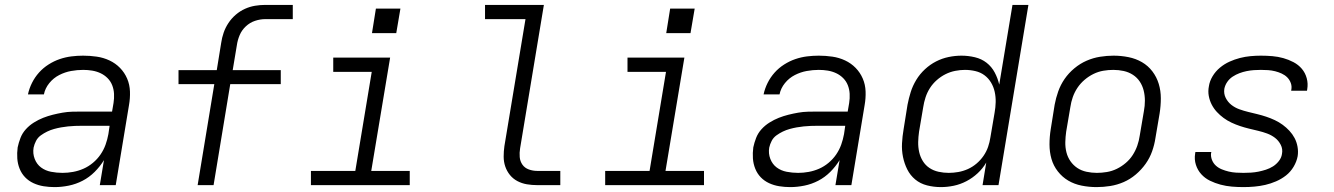

<svg xmlns="http://www.w3.org/2000/svg" viewBox="-20 -755 5440 783"><path d="M203 8Q203 8 203 8Q203 8 203 8H202Q180 8 158 4.5Q136 1 116.5 -8Q97 -17 82.5 -32Q68 -47 60 -67Q52 -87 50.5 -109Q49 -131 52 -154Q56 -173 63.5 -192.5Q71 -212 85.5 -228Q100 -244 118.5 -255.5Q137 -267 156 -274.5Q175 -282 195 -287Q215 -292 235 -295.5Q255 -299 275 -299.5Q295 -300 314 -300H437L443 -335Q446 -354 445 -372.5Q444 -391 437.5 -407.5Q431 -424 418.5 -436.5Q406 -449 390 -456.5Q374 -464 356 -467Q338 -470 319 -470Q295 -470 270 -465.5Q245 -461 221.5 -449Q198 -437 181 -416Q164 -395 159 -370H94Q99 -394 110.5 -417Q122 -440 139 -459Q156 -478 178 -492Q200 -506 223.5 -514Q247 -522 271 -525Q295 -528 319 -528Q347 -528 374.5 -524Q402 -520 426.5 -508.5Q451 -497 469.5 -478Q488 -459 498.5 -434.5Q509 -410 510 -382Q511 -354 506 -326L452 0H387L404 -102Q388 -76 366 -54Q344 -32 317 -18Q290 -4 260.5 2Q231 8 203 8ZM235 -50Q256 -50 278 -54Q300 -58 320.5 -67Q341 -76 359 -91Q377 -106 390 -125Q403 -144 410.5 -165Q418 -186 422 -208L427 -242H314Q300 -242 286 -241.5Q272 -241 257.5 -239.5Q243 -238 229 -235.5Q215 -233 200.5 -229Q186 -225 172.5 -218.5Q159 -212 146.5 -203Q134 -194 127 -180.5Q120 -167 117 -153Q113 -129 121.5 -107Q130 -85 147.5 -72Q165 -59 188 -54.5Q211 -50 235 -50Z M786 0 854 -412H708V-469H864L882 -580Q885 -601 892 -621.5Q899 -642 911.5 -661Q924 -680 941.5 -695Q959 -710 979 -719Q999 -728 1020 -731.5Q1041 -735 1062 -735H1174V-677H1062Q1041 -677 1020 -670Q999 -663 982.5 -647.5Q966 -632 957.5 -612Q949 -592 946 -571L929 -469H1125V-412H919L851 0Z M1248 0V-58H1429L1496 -462H1339V-520H1571L1494 -58H1651V0ZM1596 -620H1497L1513 -720H1613Z M2171 0Q2149 0 2128.5 -3.5Q2108 -7 2090 -16.5Q2072 -26 2059.5 -41.5Q2047 -57 2040.5 -76Q2034 -95 2034 -116.5Q2034 -138 2037 -159L2123 -677H1958V-735H2198L2101 -150Q2098 -132 2099.5 -114.5Q2101 -97 2110.5 -83.5Q2120 -70 2136.5 -64Q2153 -58 2171 -58H2265V0Z M2448 0V-58H2629L2696 -462H2539V-520H2771L2694 -58H2851V0ZM2796 -620H2697L2713 -720H2813Z M3203 8Q3203 8 3203 8Q3203 8 3203 8H3202Q3180 8 3158 4.5Q3136 1 3116.5 -8Q3097 -17 3082.5 -32Q3068 -47 3060 -67Q3052 -87 3050.5 -109Q3049 -131 3052 -154Q3056 -173 3063.5 -192.5Q3071 -212 3085.5 -228Q3100 -244 3118.5 -255.5Q3137 -267 3156 -274.5Q3175 -282 3195 -287Q3215 -292 3235 -295.5Q3255 -299 3275 -299.5Q3295 -300 3314 -300H3437L3443 -335Q3446 -354 3445 -372.5Q3444 -391 3437.5 -407.5Q3431 -424 3418.5 -436.5Q3406 -449 3390 -456.5Q3374 -464 3356 -467Q3338 -470 3319 -470Q3295 -470 3270 -465.5Q3245 -461 3221.5 -449Q3198 -437 3181 -416Q3164 -395 3159 -370H3094Q3099 -394 3110.5 -417Q3122 -440 3139 -459Q3156 -478 3178 -492Q3200 -506 3223.5 -514Q3247 -522 3271 -525Q3295 -528 3319 -528Q3347 -528 3374.5 -524Q3402 -520 3426.5 -508.5Q3451 -497 3469.5 -478Q3488 -459 3498.5 -434.5Q3509 -410 3510 -382Q3511 -354 3506 -326L3452 0H3387L3404 -102Q3388 -76 3366 -54Q3344 -32 3317 -18Q3290 -4 3260.5 2Q3231 8 3203 8ZM3235 -50Q3256 -50 3278 -54Q3300 -58 3320.5 -67Q3341 -76 3359 -91Q3377 -106 3390 -125Q3403 -144 3410.5 -165Q3418 -186 3422 -208L3427 -242H3314Q3300 -242 3286 -241.5Q3272 -241 3257.5 -239.5Q3243 -238 3229 -235.5Q3215 -233 3200.5 -229Q3186 -225 3172.5 -218.5Q3159 -212 3146.5 -203Q3134 -194 3127 -180.5Q3120 -167 3117 -153Q3113 -129 3121.5 -107Q3130 -85 3147.5 -72Q3165 -59 3188 -54.5Q3211 -50 3235 -50Z M3817 8Q3788 8 3760.5 1Q3733 -6 3712.5 -23Q3692 -40 3680 -64Q3668 -88 3662.5 -115Q3657 -142 3658.5 -170.5Q3660 -199 3665 -228L3681 -328Q3686 -354 3694 -379.5Q3702 -405 3716.5 -429Q3731 -453 3752 -472.5Q3773 -492 3797.5 -504.5Q3822 -517 3848.5 -522.5Q3875 -528 3901 -528Q3929 -528 3956 -521.5Q3983 -515 4003.5 -499Q4024 -483 4036.5 -459.5Q4049 -436 4055 -410L4109 -735H4174L4052 0H3987L4002 -92Q3988 -68 3967 -48.5Q3946 -29 3921 -16Q3896 -3 3869.5 2.5Q3843 8 3817 8ZM3849 -50Q3868 -50 3888 -53.5Q3908 -57 3927 -65.5Q3946 -74 3962.5 -88Q3979 -102 3991 -119.5Q4003 -137 4009.5 -156Q4016 -175 4019 -195L4036 -295Q4040 -317 4040.5 -338.5Q4041 -360 4036.5 -380.5Q4032 -401 4021.5 -418.5Q4011 -436 3995 -448Q3979 -460 3958 -465Q3937 -470 3915 -470Q3896 -470 3875.5 -466Q3855 -462 3836 -452.5Q3817 -443 3800.5 -428.5Q3784 -414 3772.5 -396Q3761 -378 3754.5 -358Q3748 -338 3745 -318L3728 -218Q3725 -197 3724.5 -176Q3724 -155 3728.5 -135Q3733 -115 3743.5 -98Q3754 -81 3770.5 -70Q3787 -59 3807.5 -54.5Q3828 -50 3849 -50Z M4452 8Q4452 8 4452 8Q4452 8 4452 8Q4421 8 4391 2Q4361 -4 4336.5 -18.5Q4312 -33 4294 -56Q4276 -79 4268 -107Q4260 -135 4260 -166Q4260 -197 4265 -228L4281 -328Q4286 -355 4295.5 -382Q4305 -409 4321.5 -433Q4338 -457 4361.5 -476.5Q4385 -496 4411.5 -507.5Q4438 -519 4466 -523.5Q4494 -528 4521 -528Q4521 -528 4521 -528Q4521 -528 4521 -528Q4552 -528 4582 -522Q4612 -516 4637 -501.5Q4662 -487 4679.5 -464Q4697 -441 4705.5 -413Q4714 -385 4714 -354Q4714 -323 4709 -292L4692 -192Q4688 -165 4678.5 -138Q4669 -111 4652 -87Q4635 -63 4612 -43.5Q4589 -24 4562.5 -12.5Q4536 -1 4508 3.5Q4480 8 4452 8ZM4453 -50Q4473 -50 4494 -53.5Q4515 -57 4534.5 -66.5Q4554 -76 4571 -90.5Q4588 -105 4599.5 -123Q4611 -141 4618 -161Q4625 -181 4628 -202L4645 -302Q4649 -323 4649 -344.5Q4649 -366 4644 -386Q4639 -406 4628 -422.5Q4617 -439 4600 -450Q4583 -461 4562.5 -465.5Q4542 -470 4520 -470Q4500 -470 4479.5 -466.5Q4459 -463 4439.5 -453.5Q4420 -444 4403 -429.5Q4386 -415 4374 -397Q4362 -379 4355 -359Q4348 -339 4345 -318L4328 -218Q4325 -197 4324.5 -175.5Q4324 -154 4329 -134Q4334 -114 4345.5 -97.5Q4357 -81 4373.5 -70Q4390 -59 4411 -54.5Q4432 -50 4453 -50Z M5051 8Q5027 8 5003.5 6Q4980 4 4957.5 -2Q4935 -8 4914.5 -18Q4894 -28 4879 -44.5Q4864 -61 4857 -83Q4850 -105 4854 -129Q4854 -131 4854.5 -132.5Q4855 -134 4855 -135H4920Q4920 -134 4920 -133.5Q4920 -133 4919 -132Q4917 -117 4922.5 -103Q4928 -89 4938.5 -79.5Q4949 -70 4962.5 -64.5Q4976 -59 4990.5 -55.5Q5005 -52 5020.5 -51Q5036 -50 5051 -50Q5066 -50 5081.5 -51Q5097 -52 5112 -55Q5127 -58 5142.5 -63Q5158 -68 5171.5 -76.5Q5185 -85 5195.5 -98.5Q5206 -112 5208 -127Q5212 -147 5203 -164.5Q5194 -182 5179.5 -193Q5165 -204 5147.5 -210.5Q5130 -217 5111 -221.5Q5092 -226 5073.5 -230.5Q5055 -235 5037 -241Q5019 -247 5002 -255Q4985 -263 4970 -274Q4955 -285 4942.5 -298.5Q4930 -312 4921.5 -328.5Q4913 -345 4909.5 -364Q4906 -383 4910 -403Q4913 -424 4925 -444Q4937 -464 4955 -479Q4973 -494 4994 -503.5Q5015 -513 5036.5 -518.5Q5058 -524 5079.5 -526Q5101 -528 5122 -528Q5146 -528 5169 -526Q5192 -524 5213.5 -518Q5235 -512 5255 -501.5Q5275 -491 5289 -474.5Q5303 -458 5309 -436Q5315 -414 5311 -391Q5311 -389 5310.5 -387.5Q5310 -386 5310 -385H5245Q5246 -386 5246 -386.5Q5246 -387 5246 -388Q5249 -403 5244 -416.5Q5239 -430 5229.5 -439.5Q5220 -449 5207 -455Q5194 -461 5180 -464.5Q5166 -468 5151.5 -469Q5137 -470 5122 -470Q5108 -470 5093.5 -469Q5079 -468 5064 -465Q5049 -462 5034.5 -456.5Q5020 -451 5007 -442.5Q4994 -434 4985 -421Q4976 -408 4973 -393Q4970 -373 4978.5 -356Q4987 -339 5001.5 -327.5Q5016 -316 5034 -309.5Q5052 -303 5070.5 -298.5Q5089 -294 5107.5 -289.5Q5126 -285 5144 -279Q5162 -273 5179 -265Q5196 -257 5211 -246Q5226 -235 5238.5 -221.5Q5251 -208 5259.5 -192Q5268 -176 5271.5 -156.5Q5275 -137 5272 -118Q5268 -96 5255.5 -75Q5243 -54 5224.5 -39.5Q5206 -25 5184 -15.5Q5162 -6 5140 -1Q5118 4 5095.5 6Q5073 8 5051 8Z"/></svg>

Font: Iosevka SS04 Light Extended
Style: Italic
Weight: 300
Width: 7
Italic angle: -9°
Monospace: yes
Designer: Belleve Invis
Foundry: Belleve Invis
Version: Version 19.0.0; ttfautohint (v1.8.4)